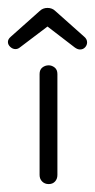

<svg xmlns="http://www.w3.org/2000/svg" viewBox="-50 -455 240 485"><path d="M73 10Q63 10 56.5 3.5Q50 -3 50 -13V-268Q50 -279 57 -284.5Q64 -290 73 -290Q81 -290 88 -284.5Q95 -279 95 -268V-13Q95 -3 89 3.5Q83 10 73 10ZM-11 -331Q-18 -331 -24 -336.5Q-30 -342 -30 -349Q-30 -356 -23 -362L50 -427Q58 -435 70 -435Q82 -435 90 -427L163 -362Q170 -356 170 -348Q170 -341 165 -335.5Q160 -330 152 -330Q146 -330 139 -335L70 -388L0 -335Q-5 -331 -11 -331Z"/></svg>

Font: Dongle Light
Style: Regular
Weight: 300
Designer: Yanghee Ryu
Foundry: Yanghee Ryu
Version: Version 2.000